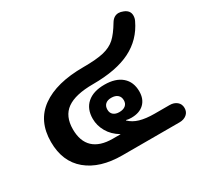

<svg xmlns="http://www.w3.org/2000/svg" viewBox="-140 -827 1041 1001"><g transform="rotate(-30 381.0 -326.5)"><path d="M40 -246Q40 -372 129.5 -436Q219 -500 381 -500Q461 -500 504.5 -510.5Q548 -521 575.5 -546Q603 -571 634 -623Q652 -653 681 -653Q693 -653 708 -647Q742 -634 742 -603Q742 -587 735 -573Q693 -484 607 -441Q521 -398 381 -398Q274 -398 223 -361.5Q172 -325 172 -246Q172 -174 211.5 -137Q251 -100 328 -100H374V-101Q332 -126 310.5 -163.5Q289 -201 289 -242Q289 -301 326 -333.5Q363 -366 430 -366Q497 -366 534 -334Q571 -302 571 -245Q571 -199 543.5 -172.5Q516 -146 467 -146Q449 -146 436 -150L435 -148Q458 -125 494 -114.5Q530 -104 582 -104H672Q698 -104 715 -90Q732 -76 732 -52Q732 -28 715 -14Q698 0 672 0H328Q194 0 117 -64Q40 -128 40 -246ZM478 -245Q478 -266 464.5 -277.5Q451 -289 427 -289Q404 -289 391.5 -277.5Q379 -266 379 -245Q379 -225 392 -214Q405 -203 427 -203Q451 -203 464.5 -214Q478 -225 478 -245Z"/></g></svg>

Font: Kodchasan
Style: Bold
Weight: 700
Designer: Katatrad Aksorn Co.,Ltd.
Foundry: Cadson Demak Co.,Ltd.
Version: Version 1.000; ttfautohint (v1.6)